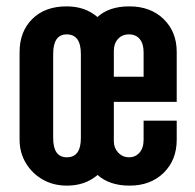

<svg xmlns="http://www.w3.org/2000/svg" viewBox="-20 -575 612 603"><path d="M190 8Q247.5 8 286.5 -25.5Q324 8 387 8Q453 8 494 -32.2Q535 -72.5 535 -136V-196H431V-136Q431 -110 418 -95.5Q405 -81 385.5 -81Q365 -81 351.2 -95.8Q337.5 -110.5 337.5 -131.5V-255H535V-412Q535 -475 494 -515Q453 -555 386 -555Q322.5 -555 286 -521.5Q247.5 -555 189 -555Q121.5 -555 81.5 -515.5Q41.5 -476 41.5 -411V-136Q41.5 -96 61 -63.2Q80.5 -30.5 114 -11.2Q147.5 8 190 8ZM190 -81Q147 -81 147 -141.5V-405.5Q147 -467 189.5 -467Q234 -467 234 -405.5V-141.5Q234 -81 190 -81ZM337.5 -334V-415.5Q337.5 -438 350.5 -452.5Q363.5 -467 385 -467Q407 -467 419 -452.2Q431 -437.5 431 -411V-334Z"/></svg>

Font: League Gothic SemiExpanded
Style: Regular
Weight: 400
Width: 6
Designer: The League of Moveable Type
Version: Version 1.600; ttfautohint (v1.8.3)